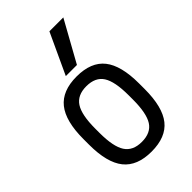

<svg xmlns="http://www.w3.org/2000/svg" viewBox="-238 -878 976 976"><g transform="rotate(-45 250.0 -390.0)"><path d="M250 10Q147 10 98.5 -50.5Q50 -111 50 -240V-280Q50 -409 98.5 -469.5Q147 -530 250 -530Q354 -530 402 -469.5Q450 -409 450 -280V-240Q450 -111 402 -50.5Q354 10 250 10ZM250 -60Q315 -60 342.5 -103Q370 -146 370 -245V-275Q370 -374 342.5 -417Q315 -460 250 -460Q186 -460 158 -417Q130 -374 130 -275V-245Q130 -146 158 -103Q186 -60 250 -60ZM293 -570H213L315 -790H415Z"/></g></svg>

Font: M PLUS Code Latin
Style: Regular
Weight: 400
Designer: Coji Morishita
Foundry: UNDERFOREST DESIGN
Version: Version 1.002; ttfautohint (v1.8.3)